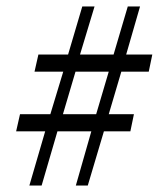

<svg xmlns="http://www.w3.org/2000/svg" viewBox="-20 -589 492 595"><path d="M441 -367H356L317 -235H395L384 -182H302L252 -14H215L263 -182H158L109 -14H71L120 -182H30L42 -235H136L176 -367H87L99 -420H191L235 -569H273L228 -420H332L376 -569H414L371 -420H452ZM214 -367 175 -235H278L317 -367Z"/></svg>

Font: Lucien Schoenschriftv CAT
Style: Regular
Weight: 400
Designer: Lucian Bernhard 1928
Foundry: CAT-Fonts Peter Wiegel
Version: Version 1.000